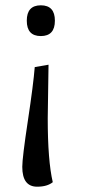

<svg xmlns="http://www.w3.org/2000/svg" viewBox="-20 -507 326 724"><path d="M163 -263 160 -61Q160 99 179 180Q158 197 120 197Q64 197 64 122Q64 88 85 -51Q106 -190 111 -254ZM81 -429Q81 -487 134 -487Q187 -487 187 -429Q187 -371 134 -371Q81 -371 81 -429Z"/></svg>

Font: Caladea
Style: Regular
Weight: 400
Designer: Carolina Giovagnoli and Andres Torresi
Foundry: Carolina Giovagnoli and Andres Torresi
Version: Version 1.002